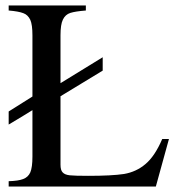

<svg xmlns="http://www.w3.org/2000/svg" viewBox="-20 -682 651 702"><path d="M597.7 -173.8Q585.9 -130.9 549.8 0Q416 0 11.7 0Q11.7 -1 11.7 -3.9Q11.7 -7.8 11.7 -19.5Q46.9 -20.5 64.5 -27.3Q83 -34.2 90.8 -51.8Q98.6 -70.3 98.6 -109.4Q98.6 -166 98.6 -279.3Q77.1 -265.6 11.7 -226.6Q11.7 -238.3 11.7 -274.4Q34.2 -288.1 98.6 -329.1Q98.6 -384.8 98.6 -552.7Q98.6 -591.8 90.8 -609.4Q82 -627.9 65.4 -633.8Q47.9 -640.6 11.7 -643.6Q11.7 -649.4 11.7 -662.1Q82 -662.1 293.9 -662.1Q293.9 -657.2 293.9 -643.6Q255.9 -640.6 237.3 -634.8Q218.8 -628.9 210 -610.4Q201.2 -592.8 201.2 -552.7Q201.2 -495.1 201.2 -377.9Q239.3 -401.4 355.5 -472.7Q355.5 -460.9 355.5 -423.8Q317.4 -400.4 201.2 -330.1Q201.2 -267.6 201.2 -80.1Q201.2 -59.6 209 -51.8Q216.8 -43 235.4 -41Q253.9 -39.1 301.8 -39.1Q388.7 -39.1 433.6 -45.9Q478.5 -53.7 511.7 -82Q545.9 -110.4 573.2 -173.8Q581.1 -173.8 597.7 -173.8Z"/></svg>

Font: Griech2
Style: Regular
Weight: 400
Version: 001.007